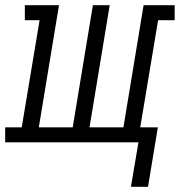

<svg xmlns="http://www.w3.org/2000/svg" viewBox="-60 -550 695 742"><path d="M446 172 475 0H-40V-58H24L93 -472H36V-530H168L90 -58H221L299 -530H364L286 -58H417L495 -530H615V-472H551L482 -58H550L512 172Z"/></svg>

Font: Iosevka Slab LtExObl
Style: Regular
Weight: 300
Width: 7
Italic angle: -9°
Monospace: yes
Designer: Belleve Invis
Foundry: Belleve Invis
Version: Version 11.1.0; ttfautohint (v1.8.3)